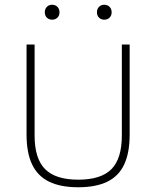

<svg xmlns="http://www.w3.org/2000/svg" viewBox="-20 -783 659 810"><path d="M310 7Q235.5 7 187.2 -16.5Q139 -40 115.5 -89.2Q92 -138.5 92 -215.5V-595H126V-211Q126 -114 170.2 -69.5Q214.5 -25 310 -25Q406.5 -25 450.2 -69.5Q494 -114 494 -211V-595H527V-215.5Q527 -138.5 504 -89.2Q481 -40 432.8 -16.5Q384.5 7 310 7ZM420 -700Q406.5 -700 397.8 -708.5Q389 -717 389 -731Q389 -745.5 397.8 -754.2Q406.5 -763 420 -763Q433.5 -763 442.2 -754.2Q451 -745.5 451 -731Q451 -717 442.2 -708.5Q433.5 -700 420 -700ZM200 -700Q186.5 -700 177.8 -708.5Q169 -717 169 -731Q169 -745.5 177.8 -754.2Q186.5 -763 200 -763Q213.5 -763 222.2 -754.2Q231 -745.5 231 -731Q231 -717 222.2 -708.5Q213.5 -700 200 -700Z"/></svg>

Font: Encode Sans SC Thin
Style: Regular
Weight: 250
Designer: Multiple Designers
Foundry: Impallari Type
Version: Version 3.002